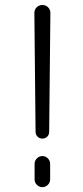

<svg xmlns="http://www.w3.org/2000/svg" viewBox="-20 -774 333 772"><path d="M118.2 -721.7Q118.2 -735.4 127.4 -744.6Q136.7 -753.9 150.4 -753.9Q164.1 -753.9 173.3 -744.6Q182.6 -735.4 182.6 -721.7L177.7 -244.1Q177.7 -232.4 169.9 -224.6Q162.1 -216.8 150.4 -216.8Q138.7 -216.8 130.9 -224.6Q123 -232.4 123 -244.1ZM119.1 -52.7V-115.2Q119.1 -127.9 128.4 -137.2Q137.7 -146.5 150.4 -146.5Q163.1 -146.5 172.4 -137.2Q181.6 -127.9 181.6 -115.2V-52.7Q181.6 -40 172.4 -30.8Q163.1 -21.5 150.4 -21.5Q137.7 -21.5 128.4 -30.8Q119.1 -40 119.1 -52.7Z"/></svg>

Font: irohamaru Light
Style: Regular
Weight: 200
Designer: [Source Han Sans]
Ryoko NISHIZUKA  (kana & ideographs); Paul D. Hunt (Latin, Greek & Cyrillic); Wenlong ZHANG  (bopomofo
Version: Version 1.01